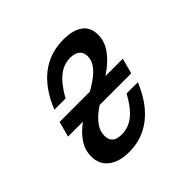

<svg xmlns="http://www.w3.org/2000/svg" viewBox="-121 -540 665 665"><g transform="rotate(-45 211.5 -207.5)"><path d="M51.6 -70.2Q51.6 -104 70.2 -130.2Q88.7 -156.5 114.5 -175Q140.3 -193.5 183.9 -219.4Q219.4 -239.5 240.3 -254Q261.3 -268.5 275 -286.3Q288.7 -304 288.7 -325Q288.7 -344.4 276.6 -354.4Q264.5 -364.5 241.9 -364.5Q209.7 -364.5 183.1 -343.1Q156.5 -321.8 130.6 -275.8H75.8Q106.5 -350.8 155.2 -388.3Q204 -425.8 270.2 -425.8Q316.9 -425.8 341.9 -407.3Q366.9 -388.7 366.9 -353.2Q366.9 -321 349.2 -295.2Q331.5 -269.4 306.5 -250Q281.5 -230.6 240.3 -204.8Q204 -181.5 183.5 -166.1Q162.9 -150.8 148.8 -131.5Q134.7 -112.1 134.7 -89.5Q134.7 -69.4 146 -59.7Q157.3 -50 180.6 -50Q213.7 -50 240.3 -71Q266.9 -91.9 292.7 -138.7H347.6Q317.7 -65.3 269 -27Q220.2 11.3 156.5 11.3Q107.3 11.3 79.4 -10.5Q51.6 -32.3 51.6 -70.2ZM58.9 -233.1H368.5L353.2 -176.6H43.5Z"/></g></svg>

Font: Playfair Micro SmCond SmLight
Style: Italic
Weight: 360
Width: 4
Italic angle: -15.6°
Designer: Claus Eggers Sørensen
Foundry: Claus Eggers Sørensen
Version: Version 2.203;Glyphs 3.3 (3326)